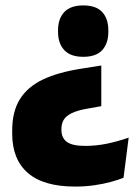

<svg xmlns="http://www.w3.org/2000/svg" viewBox="-20 -527 507 708"><path d="M353.5 -285.5V-135.5L303 -126.5Q265 -120 244 -109.5Q223 -99 214.8 -84.8Q206.5 -70.5 206.5 -52V-48Q206.5 -18.5 226.5 -3.8Q246.5 11 294.5 11Q334.5 11 374.5 2.8Q414.5 -5.5 454.5 -19.5L435.5 128.5Q416 136.5 388.2 144Q360.5 151.5 327.2 156.2Q294 161 257 161Q141 161 83 111Q25 61 25 -34V-46Q25 -116 53.5 -161.5Q82 -207 138.2 -233.8Q194.5 -260.5 278 -273.5ZM287 -507Q334.5 -507 357 -482.5Q379.5 -458 379.5 -415V-409.5Q379.5 -367 357 -342.2Q334.5 -317.5 287 -317.5Q240 -317.5 217 -342.2Q194 -367 194 -409.5V-415Q194 -458 217 -482.5Q240 -507 287 -507Z"/></svg>

Font: Anek Odia Medium ExtraBold
Style: Regular
Weight: 800
Version: Version 1.003